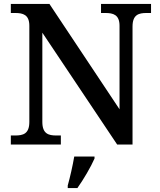

<svg xmlns="http://www.w3.org/2000/svg" viewBox="-20 -734 811 975"><path d="M35 0H289V-46H266C227 -46 195 -54 195 -115V-568L575 0H653V-599C653 -660 685 -668 724 -668H747V-714H493V-668H515C554 -668 587 -660 587 -603V-179L231 -714H35V-668H57C96 -668 129 -660 129 -603V-115C129 -54 97 -46 57 -46H35ZM324 208V221H373C403 179 442 113 460 71V61H357C349 108 336 165 324 208Z"/></svg>

Font: Noto Serif Oriya Medium
Style: Regular
Weight: 500
Designer: David Williams
Foundry: Google LLC, David Williams
Version: Version 1.051